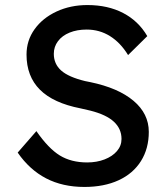

<svg xmlns="http://www.w3.org/2000/svg" viewBox="-20 -730 664 760"><path d="M50 -126 124 -211Q172 -142 217 -114.5Q262 -87 325 -87Q363 -87 394 -99Q425 -111 443 -132Q461 -153 461 -180Q461 -220 431 -248Q401 -276 338 -292L299 -301Q191 -322 138 -375Q85 -428 85 -514Q85 -570 117 -614.5Q149 -659 204 -684.5Q259 -710 326 -710Q407 -710 467.5 -678.5Q528 -647 563 -587L487 -512Q457 -561 415.5 -587Q374 -613 323 -613Q285 -613 255.5 -601Q226 -589 209.5 -567Q193 -545 193 -517Q193 -477 222 -451Q251 -425 317 -409L337 -405Q448 -382 508.5 -331Q569 -280 569 -208Q569 -142 538 -92.5Q507 -43 449.5 -16.5Q392 10 314 10Q228 10 162.5 -24Q97 -58 50 -126Z"/></svg>

Font: Easer Grotesk Variable
Style: Regular
Weight: 400
Designer: Boardeaser, Bonnie Shaver-Troup, Thomas Jockin
Foundry: Lexend
Version: Version 1.001;Glyphs 3.1.2 (3151)